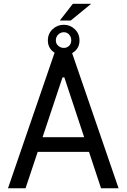

<svg xmlns="http://www.w3.org/2000/svg" viewBox="-20 -1006 676 1026"><path d="M116.5 0H22.7L272.7 -727.3H363.6L613.6 0H519.9L455.6 -194.6H181.5ZM313.9 -592.3 207.4 -272.7H429.7L323.9 -592.3ZM299.7 -896.3 369.3 -985.8H467.3L358 -896.3ZM235.8 -789.8Q235.8 -826 260.8 -849.8Q285.9 -873.6 321 -873.6Q355.1 -873.6 380 -849.8Q404.8 -826 404.8 -789.8Q404.8 -754.6 380 -732.4Q355.1 -710.2 321 -710.2Q285.9 -710.2 260.8 -732.4Q235.8 -754.6 235.8 -789.8ZM278.4 -789.8Q278.4 -772.7 291.2 -761.4Q304 -750 321 -750Q338.1 -750 349.4 -761.4Q360.8 -772.7 360.8 -789.8Q360.8 -808.9 349.4 -821.4Q338.1 -833.8 321 -833.8Q304 -833.8 291.2 -821.4Q278.4 -808.9 278.4 -789.8Z"/></svg>

Font: Inter UI
Style: Regular
Weight: 400
Designer: Rasmus Andersson
Foundry: rsms
Version: Version 2.2